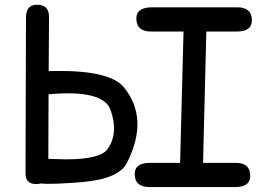

<svg xmlns="http://www.w3.org/2000/svg" viewBox="-20 -760 1115 801"><path d="M614.7 -729.5H970.7Q1029.8 -729.5 1030.8 -676.8Q1031.7 -628.4 967.8 -628.4H840.8L827.1 -80.6H963.9Q1022.9 -80.6 1023.9 -27.8Q1024.9 20.5 960.9 20.5H603.5Q542 20.5 542 -34.7Q542 -81.1 607.9 -80.6H731.4L745.6 -628.4H610.4Q548.8 -628.4 548.8 -683.1Q548.8 -729.5 614.7 -729.5ZM130.4 7.8Q85.9 7.8 86.4 -37.6L88.4 -687Q88.4 -739.3 132.8 -740.2Q185.1 -741.2 184.6 -688L183.1 -463.4Q186 -463.9 210.4 -463.9Q439 -466.8 497.1 -395.5Q602.5 -265.6 510.3 -82Q477.1 -12.7 318.4 0Q190.9 10.3 150.9 5.4Q141.6 7.8 130.4 7.8ZM181.6 -97.2Q226.1 -95.7 255.4 -95.2Q399.9 -95.2 429.7 -139.2Q475.1 -205.1 441.4 -300.8Q411.1 -387.2 182.6 -366.7Z"/></svg>

Font: Comic Relief LRS
Style: Regular
Weight: 400
Designer: Jeff Davis
Foundry: Loudifier
Version: Version 1.0